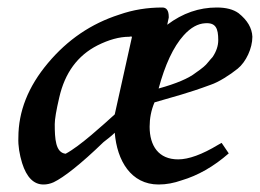

<svg xmlns="http://www.w3.org/2000/svg" viewBox="-20 -464 693 512"><path d="M403 28C424 28 444 24 464 17C508 4 550 -20 590 -55L571 -83L562 -78C519 -52 483 -39 455 -39C403 -39 379 -75 379 -126C379 -148 383 -170 392 -191C443 -206 480 -215 542 -238C563 -245 593 -264 614 -281C636 -299 653 -335 653 -366C652 -389 640 -410 616 -429C602 -439 583 -444 558 -444C511 -444 467 -429 426 -398C427 -405 429 -411 430 -417V-419C430 -436 424 -444 413 -444C373 -444 335 -438 298 -425C223 -401 160 -358 108 -296C55 -233 29 -167 29 -97C28 -75 32 -52 39 -29C51 9 70 28 96 28C105 28 114 26 123 22C150 9 195 -26 256 -85C266 -93 277 -101 286 -110C292 -36 329 28 403 28ZM332 -366 286 -159C256 -132 193 -74 155 -54C128 -57 126 -94 126 -133C126 -146 130 -170 138 -204C153 -270 187 -316 240 -343C270 -358 298 -366 325 -366C328 -367 330 -367 332 -366ZM562 -357C562 -342 557 -327 547 -312C544 -309 540 -304 534 -297C529 -290 518 -281 502 -270C483 -255 450 -241 403 -228C420 -291 442 -339 470 -370C489 -391 508 -401 527 -402C555 -404 562 -389 562 -357Z"/></svg>

Font: fbb
Style: Bold Italic
Weight: 700
Italic angle: -12°
Designer: David J. Perry, Michael Sharpe
Version: Version 0.991